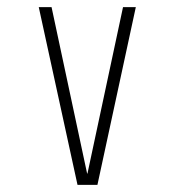

<svg xmlns="http://www.w3.org/2000/svg" viewBox="-20 -520 490 540"><path d="M198 0 89 -500H125L225 -32H226L326 -500H362L254 0Z"/></svg>

Font: Trispace Condensed Thin
Style: Regular
Weight: 100
Width: 3
Designer: Tyler Finck
Foundry: Etcetera Type Company
Version: Version 1.210; ttfautohint (v1.8.3)